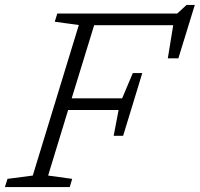

<svg xmlns="http://www.w3.org/2000/svg" viewBox="-45 -762 814 782"><path d="M151 -47 249 -33.5 239 0H-25L-14.5 -33.5L88.5 -47L276 -660L178 -673.5L188.5 -707H677L715 -742H748.5L681.5 -524.5H638.5L660.5 -659.5H338.5L247 -361.5H452.5L496 -464.5H534.5L495.5 -336.5L456.5 -209H418L438 -314H232.5Z"/></svg>

Font: Newsreader Caption Light
Style: Italic
Weight: 300
Italic angle: -17°
Designer: Hugues Gentile
Foundry: Production Type
Version: Version 1.001